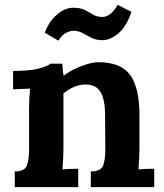

<svg xmlns="http://www.w3.org/2000/svg" viewBox="-20 -773 678 793"><path d="M41 0V-65Q82 -65 91 -89.5Q100 -114 100 -154V-322Q100 -340 101 -362.5Q102 -385 104 -407Q88 -406 66.5 -405.5Q45 -405 34 -404V-480Q103 -480 140.5 -490Q178 -500 188 -510H237Q239 -497 239 -491Q239 -485 239.5 -479.5Q240 -474 243 -460Q263 -476 289 -488.5Q315 -501 341 -508.5Q367 -516 387 -516Q479 -516 517.5 -463.5Q556 -411 556 -295V-161Q556 -147 555 -121.5Q554 -96 552 -73Q569 -75 588 -75.5Q607 -76 617 -76V0H355V-65Q397 -65 406 -89.5Q415 -114 415 -154L414 -296Q414 -361 395.5 -392.5Q377 -424 333 -424Q308 -424 283.5 -413Q259 -402 242 -387V-161Q242 -147 241 -121.5Q240 -96 238 -73Q254 -75 273.5 -75.5Q293 -76 303 -76V0ZM523 -724Q502 -662 468 -634.5Q434 -607 404 -607Q377 -607 357.5 -617Q338 -627 320.5 -636.5Q303 -646 283 -646Q271 -646 253.5 -637.5Q236 -629 221 -605L165 -638Q182 -684 215 -712.5Q248 -741 282 -741Q313 -741 331 -731.5Q349 -722 364.5 -712.5Q380 -703 404 -703Q421 -703 437 -716.5Q453 -730 466 -753Z"/></svg>

Font: Lora
Style: Bold
Weight: 700
Designer: Olga Karpushina, Alexei Vanyashin (Cyrillic)
Foundry: Cyreal
Version: Version 3.006; ttfautohint (v1.8.4.7-5d5b);gftools[0.9.30]